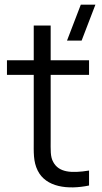

<svg xmlns="http://www.w3.org/2000/svg" viewBox="-20 -800 440 828"><path d="M269 -625H332L391.5 -780H328.5ZM364 -64.5C286.5 -52 233.5 -56.5 209.5 -101.5C196.5 -124.5 198.5 -153 198.5 -198.5V-477H364V-540H198.5V-690H125.5V-540H10V-477H125.5V-195.5C125.5 -142.5 123 -104 142.5 -64.5C178 7.5 272.5 19 364 0Z"/></svg>

Font: Manrope
Style: Regular
Weight: 400
Designer: Mikhail Sharanda
Foundry: Mikhail Sharanda
Version: Version 4.505